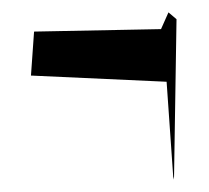

<svg xmlns="http://www.w3.org/2000/svg" viewBox="-20 -554 338 310"><path d="M30 -432 249 -422 260 -264 261 -269 265 -523 252 -534 240 -507 35 -503Z"/></svg>

Font: Corrode
Style: Regular
Weight: 400
Designer: Mew Too
Version: Version 0.532